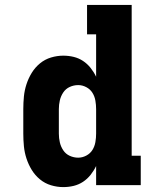

<svg xmlns="http://www.w3.org/2000/svg" viewBox="-20 -755 640 783"><path d="M238 8Q213 8 188 0.5Q163 -7 143 -23.5Q123 -40 109.5 -62Q96 -84 88 -108.5Q80 -133 77.5 -158.5Q75 -184 75 -210V-310Q75 -336 77.5 -361.5Q80 -387 88 -411.5Q96 -436 109.5 -458Q123 -480 143 -496.5Q163 -513 188 -520.5Q213 -528 238 -528Q260 -528 280.5 -523Q301 -518 318.5 -506.5Q336 -495 349.5 -478Q363 -461 372 -442V-615H335V-735H517V-120H554V0H372V-78Q363 -59 349.5 -42Q336 -25 318.5 -13.5Q301 -2 280.5 3Q260 8 238 8ZM299 -112Q316 -112 332 -120.5Q348 -129 357 -143.5Q366 -158 369 -175.5Q372 -193 372 -210V-310Q372 -327 369 -344.5Q366 -362 357 -376.5Q348 -391 332 -399.5Q316 -408 299 -408Q281 -408 264.5 -400.5Q248 -393 238 -378Q228 -363 224 -345.5Q220 -328 220 -310V-210Q220 -192 224 -174.5Q228 -157 238 -142Q248 -127 264.5 -119.5Q281 -112 299 -112Z"/></svg>

Font: Iosevka Etoile Heavy
Style: Regular
Weight: 900
Designer: Belleve Invis
Foundry: Belleve Invis
Version: Version 22.1.2; ttfautohint (v1.8.4)